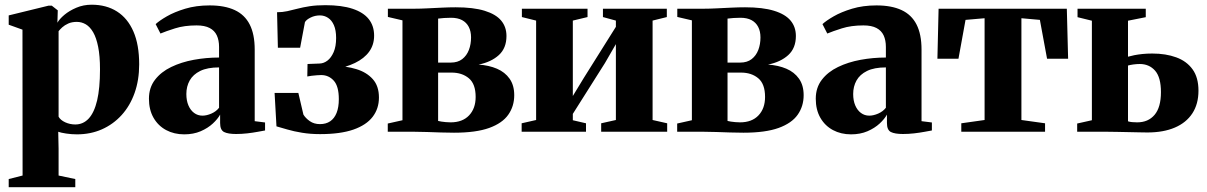

<svg xmlns="http://www.w3.org/2000/svg" viewBox="-20 -560 5131 816"><path d="M17 235.5V201L76 186L75.5 -434L17 -455V-494.5L186.5 -536H200L225.5 -516L224 -463.5Q232.5 -479 253.5 -496.8Q274.5 -514.5 304.5 -527.2Q334.5 -540 369.5 -540Q432 -540 477.2 -511.2Q522.5 -482.5 547 -426.2Q571.5 -370 571.5 -286.5Q571.5 -219.5 552 -164.8Q532.5 -110 496.8 -70.8Q461 -31.5 412.8 -10.2Q364.5 11 307 11Q283.5 11 260.8 7.5Q238 4 227.5 0L229 71.5V186L300 201V235.5ZM300 -31Q333.5 -31 357 -56.2Q380.5 -81.5 392.8 -133.2Q405 -185 405 -265.5Q405 -322 397.2 -360.8Q389.5 -399.5 376 -422.8Q362.5 -446 344.8 -456.5Q327 -467 306.5 -467Q285.5 -467 270 -460Q254.5 -453 244.5 -443.8Q234.5 -434.5 229 -427.5V-64Q237 -49.5 257.2 -40.2Q277.5 -31 300 -31Z M763 11Q720 11 686 -7.2Q652 -25.5 632.5 -59.5Q613 -93.5 613 -140.5Q613 -187.5 638.8 -221Q664.5 -254.5 707.5 -275.2Q750.5 -296 803.5 -305.8Q856.5 -315.5 911 -315.5V-360.5Q911 -389 901.5 -409.5Q892 -430 871 -441Q850 -452 815.5 -452Q763.5 -452 724 -439.5Q684.5 -427 662 -417.5L641.5 -457.5Q657 -472 689 -490.5Q721 -509 767.2 -523Q813.5 -537 871 -537Q935 -537 977.5 -517.2Q1020 -497.5 1041.2 -456Q1062.5 -414.5 1062.5 -349V-45L1106.5 -39.5V-5.5Q1095.5 -3.5 1075.2 0.2Q1055 4 1030.8 6.8Q1006.5 9.5 983.5 9.5Q949 9.5 932.2 1Q915.5 -7.5 915.5 -37.5V-73Q905.5 -54.5 884.5 -35Q863.5 -15.5 832.8 -2.2Q802 11 763 11ZM840.5 -68.5Q858 -68.5 878.2 -77.2Q898.5 -86 911 -102V-273.5Q861.5 -273.5 831 -258.5Q800.5 -243.5 786.2 -218Q772 -192.5 772 -160.5Q772 -132.5 780.8 -112Q789.5 -91.5 805 -80Q820.5 -68.5 840.5 -68.5Z M1340.5 10Q1299 10 1264 4.2Q1229 -1.5 1201.8 -9.5Q1174.5 -17.5 1155 -23L1147 -165H1248L1269.5 -73Q1278.5 -58 1296.5 -45.2Q1314.5 -32.5 1340 -32.5Q1365.5 -32.5 1383.2 -44.5Q1401 -56.5 1410.5 -80.2Q1420 -104 1420 -138.5Q1420 -193.5 1398.5 -217.2Q1377 -241 1345 -241Q1339 -241 1327.5 -240.2Q1316 -239.5 1304.5 -238Q1293 -236.5 1286 -235L1287 -288L1338.5 -290Q1356 -290.5 1371.8 -302.5Q1387.5 -314.5 1398 -338.5Q1408.5 -362.5 1408.5 -398.5Q1408.5 -431.5 1399.2 -452.8Q1390 -474 1374.2 -484.2Q1358.5 -494.5 1339.5 -494.5Q1318.5 -494.5 1300.2 -485.5Q1282 -476.5 1276 -466L1255.5 -357H1161L1157.5 -508Q1180 -508 1200.8 -512.5Q1221.5 -517 1244.2 -523Q1267 -529 1295.8 -533.5Q1324.5 -538 1363 -538Q1432 -538 1478.2 -522.8Q1524.5 -507.5 1547.2 -478.8Q1570 -450 1570 -408.5Q1570 -369.5 1549 -340.5Q1528 -311.5 1488.8 -292.5Q1449.5 -273.5 1394.5 -264L1399.5 -280Q1451 -279.5 1494.5 -266.2Q1538 -253 1564.2 -223.8Q1590.5 -194.5 1590.5 -145.5Q1590.5 -98.5 1563.8 -63.5Q1537 -28.5 1481.8 -9.2Q1426.5 10 1340.5 10Z M1909.5 4Q1882.5 4 1852.8 3Q1823 2 1794.5 1Q1766 0 1743.5 0H1628V-35L1690.5 -49V-473.5L1628.5 -488V-523H1744Q1766 -523 1796 -524.5Q1826 -526 1858 -527.5Q1890 -529 1916.5 -529Q1992 -529 2039.8 -514.2Q2087.5 -499.5 2110 -472.5Q2132.5 -445.5 2132.5 -407Q2132.5 -355.5 2100.2 -326Q2068 -296.5 2014 -285.5Q2058 -282.5 2092 -268Q2126 -253.5 2145.8 -225.5Q2165.5 -197.5 2165.5 -155.5Q2165.5 -108.5 2140.2 -72.5Q2115 -36.5 2059 -16.2Q2003 4 1909.5 4ZM1895 -40Q1945.5 -40 1973.5 -69.5Q2001.5 -99 2001.5 -148Q2001.5 -203 1972.8 -227.2Q1944 -251.5 1899 -251.5H1842V-46Q1848 -44.5 1856.2 -43.2Q1864.5 -42 1874.5 -41Q1884.5 -40 1895 -40ZM1842 -294H1895.5Q1925.5 -294 1944.5 -308.8Q1963.5 -323.5 1972.8 -347.8Q1982 -372 1982 -401Q1982 -427 1972.2 -445.8Q1962.5 -464.5 1943.8 -474.5Q1925 -484.5 1897 -484.5Q1881.5 -484.5 1867.5 -483.5Q1853.5 -482.5 1842 -481Z M2197 0V-36L2258.5 -50V-472.5L2198 -487.5V-523H2477V-487.5L2414.5 -472.5V-152L2461 -228.5L2597.5 -446V-472.5L2542.5 -487.5V-523H2814V-487.5L2753.5 -472.5V-50L2815.5 -36V0H2535V-36L2597.5 -50V-372.5L2551 -292L2414.5 -76V-49L2470.5 -36V0Z M3139.5 4Q3112.5 4 3082.8 3Q3053 2 3024.5 1Q2996 0 2973.5 0H2858V-35L2920.5 -49V-473.5L2858.5 -488V-523H2974Q2996 -523 3026 -524.5Q3056 -526 3088 -527.5Q3120 -529 3146.5 -529Q3222 -529 3269.8 -514.2Q3317.5 -499.5 3340 -472.5Q3362.5 -445.5 3362.5 -407Q3362.5 -355.5 3330.2 -326Q3298 -296.5 3244 -285.5Q3288 -282.5 3322 -268Q3356 -253.5 3375.8 -225.5Q3395.5 -197.5 3395.5 -155.5Q3395.5 -108.5 3370.2 -72.5Q3345 -36.5 3289 -16.2Q3233 4 3139.5 4ZM3125 -40Q3175.5 -40 3203.5 -69.5Q3231.5 -99 3231.5 -148Q3231.5 -203 3202.8 -227.2Q3174 -251.5 3129 -251.5H3072V-46Q3078 -44.5 3086.2 -43.2Q3094.5 -42 3104.5 -41Q3114.5 -40 3125 -40ZM3072 -294H3125.5Q3155.5 -294 3174.5 -308.8Q3193.5 -323.5 3202.8 -347.8Q3212 -372 3212 -401Q3212 -427 3202.2 -445.8Q3192.5 -464.5 3173.8 -474.5Q3155 -484.5 3127 -484.5Q3111.5 -484.5 3097.5 -483.5Q3083.5 -482.5 3072 -481Z M3597 11Q3554 11 3520 -7.2Q3486 -25.5 3466.5 -59.5Q3447 -93.5 3447 -140.5Q3447 -187.5 3472.8 -221Q3498.5 -254.5 3541.5 -275.2Q3584.5 -296 3637.5 -305.8Q3690.5 -315.5 3745 -315.5V-360.5Q3745 -389 3735.5 -409.5Q3726 -430 3705 -441Q3684 -452 3649.5 -452Q3597.5 -452 3558 -439.5Q3518.5 -427 3496 -417.5L3475.5 -457.5Q3491 -472 3523 -490.5Q3555 -509 3601.2 -523Q3647.5 -537 3705 -537Q3769 -537 3811.5 -517.2Q3854 -497.5 3875.2 -456Q3896.5 -414.5 3896.5 -349V-45L3940.5 -39.5V-5.5Q3929.5 -3.5 3909.2 0.2Q3889 4 3864.8 6.8Q3840.5 9.5 3817.5 9.5Q3783 9.5 3766.2 1Q3749.5 -7.5 3749.5 -37.5V-73Q3739.5 -54.5 3718.5 -35Q3697.5 -15.5 3666.8 -2.2Q3636 11 3597 11ZM3674.5 -68.5Q3692 -68.5 3712.2 -77.2Q3732.5 -86 3745 -102V-273.5Q3695.5 -273.5 3665 -258.5Q3634.5 -243.5 3620.2 -218Q3606 -192.5 3606 -160.5Q3606 -132.5 3614.8 -112Q3623.5 -91.5 3639 -80Q3654.5 -68.5 3674.5 -68.5Z M4065.5 0V-36L4164.5 -50V-482.5L4083.5 -475.5L4053.5 -310.5H3964L3969 -523H4514L4519.5 -310.5H4430L4399.5 -475.5L4321 -482.5V-50L4421.5 -36V0Z M4558 0V-35L4620.5 -49V-472L4559.5 -487V-523H4849.5V-487L4774 -472V-319Q4786 -322.5 4801.2 -325.5Q4816.5 -328.5 4835.5 -330.5Q4854.5 -332.5 4877 -332.5Q4935 -332.5 4979.2 -316.2Q5023.5 -300 5048.5 -265.2Q5073.5 -230.5 5073.5 -174.5Q5073.5 -118 5047.5 -78.2Q5021.5 -38.5 4973 -17.8Q4924.5 3 4856.5 3Q4846 3 4824 2.5Q4802 2 4776.2 1.5Q4750.5 1 4727.2 0.5Q4704 0 4690 0ZM4813 -40Q4860 -40 4887 -72Q4914 -104 4914 -168.5Q4914 -231.5 4889 -259.8Q4864 -288 4824 -288Q4810.5 -288 4796.5 -286Q4782.5 -284 4774 -281.5V-44.5Q4780.5 -42 4791.2 -41Q4802 -40 4813 -40Z"/></svg>

Font: Merriweather 96pt ExtraBold
Style: Regular
Weight: 800
Version: Version 2.100